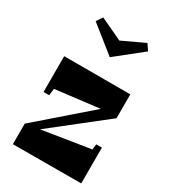

<svg xmlns="http://www.w3.org/2000/svg" viewBox="-172 -767 747 850"><g transform="rotate(30 201.5 -342.0)"><path d="M34 -104 293 -329 69 -302 65 -267H36V-450H374V-328L105 -116L351 -155L354 -183H383V0L34 1ZM79 -654 100 -685 213 -632 326 -685 347 -654 213 -547Z"/></g></svg>

Font: Rakkas
Style: Regular
Weight: 400
Designer: Zeynep Akay
Foundry: Zeynep Akay
Version: Version 2.000